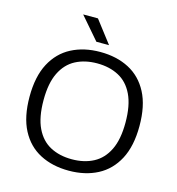

<svg xmlns="http://www.w3.org/2000/svg" viewBox="-134 -1061 1095 1186"><g transform="rotate(15 413.5 -468.0)"><path d="M413.5 9.5Q308.5 9.5 229.2 -31.8Q150 -73 106 -157Q62 -241 62 -370Q62 -499 106.5 -583Q151 -667 230.2 -708.2Q309.5 -749.5 413.5 -749.5Q519 -749.5 598 -708.2Q677 -667 721 -583Q765 -499 765 -370Q765 -241.5 720.5 -157.2Q676 -73 597 -31.8Q518 9.5 413.5 9.5ZM413.5 -63.5Q492.5 -63.5 551.5 -94.8Q610.5 -126 643.2 -193Q676 -260 676 -367.5Q676 -477.5 643.2 -545.8Q610.5 -614 551.2 -645.2Q492 -676.5 413.5 -676.5Q335 -676.5 276 -645.5Q217 -614.5 184 -547.5Q151 -480.5 151 -372.5Q151 -262 183.8 -194Q216.5 -126 275.5 -94.8Q334.5 -63.5 413.5 -63.5ZM373 -804 250.5 -946H345L454 -804Z"/></g></svg>

Font: Encode Sans Expanded Expanded
Style: Regular
Weight: 400
Width: 7
Designer: Multiple Designers
Foundry: Impallari Type
Version: Version 3.000; ttfautohint (v1.8.3) -l 8 -r 50 -G 200 -x 14 